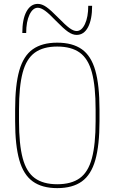

<svg xmlns="http://www.w3.org/2000/svg" viewBox="-20 -960 590 990"><path d="M275 10Q197 10 149 -24.5Q101 -59 79.5 -135Q58 -211 58 -335V-395Q58 -521 79.5 -596.5Q101 -672 149 -706Q197 -740 275 -740Q354 -740 402 -706Q450 -672 471.5 -596.5Q493 -521 493 -395V-335Q493 -211 471.5 -135Q450 -59 402 -24.5Q354 10 275 10ZM275 -10Q348 -10 391.5 -41.5Q435 -73 454 -144.5Q473 -216 473 -335V-395Q473 -515 454 -586Q435 -657 391.5 -688.5Q348 -720 275 -720Q203 -720 159.5 -688.5Q116 -657 97 -586Q78 -515 78 -395V-335Q78 -216 97 -144.5Q116 -73 159.5 -41.5Q203 -10 275 -10ZM375 -780Q354 -780 331 -796Q308 -812 268 -853Q234 -889 212.5 -904.5Q191 -920 175 -920Q149 -920 132 -884Q115 -848 115 -790H95Q95 -861 116.5 -900.5Q138 -940 175 -940Q196 -940 219 -924Q242 -908 282 -867Q317 -831 338 -815.5Q359 -800 375 -800Q401 -800 418 -836Q435 -872 435 -930H455Q455 -860 434 -820Q413 -780 375 -780Z"/></svg>

Font: M PLUS Code Latin SemiExpanded Thin
Style: Regular
Weight: 250
Width: 6
Designer: Coji Morishita
Foundry: UNDERFOREST DESIGN
Version: Version 1.002; ttfautohint (v1.8.3)